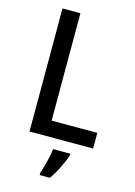

<svg xmlns="http://www.w3.org/2000/svg" viewBox="-137 -785 755 1076"><g transform="rotate(15 240.0 -246.5)"><path d="M87 0V-714H191V-91H456V0ZM340 71Q330 102 309 145Q288 188 264 221H205V209Q211 191 218.5 164.5Q226 138 232 110Q238 82 240 61H340Z"/></g></svg>

Font: Noto Sans Gujarati UI SemiCondensed Medium
Style: Regular
Weight: 500
Width: 4
Designer: Jelle Bosma - Monotype Design Team, Universal Thirst
Foundry: Monotype Imaging Inc.
Version: Version 2.106; ttfautohint (v1.8.4.7-5d5b)